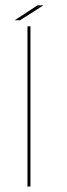

<svg xmlns="http://www.w3.org/2000/svg" viewBox="-20 -686 248 706"><path d="M81 0H92V-589.5H81ZM34 -611.5H53.5L140 -666.5H118Z"/></svg>

Font: Anybody Expanded Thin
Style: Regular
Weight: 250
Width: 7
Version: Version 1.113;gftools[0.9.25]